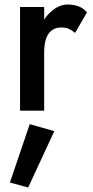

<svg xmlns="http://www.w3.org/2000/svg" viewBox="-20 -491 411 852"><path d="M176 -460H69V0H176ZM313 -345 366 -436Q350 -455 328 -463Q306 -471 281 -471Q246 -471 213.5 -445.5Q181 -420 160.5 -377.5Q140 -335 140 -280L176 -259Q176 -292 183.5 -316.5Q191 -341 208 -355Q225 -369 252 -369Q272 -369 285.5 -363Q299 -357 313 -345ZM112 60 24 319 105 341 221 91Z"/></svg>

Font: Jost Medium
Style: Regular
Weight: 500
Version: Version 3.710